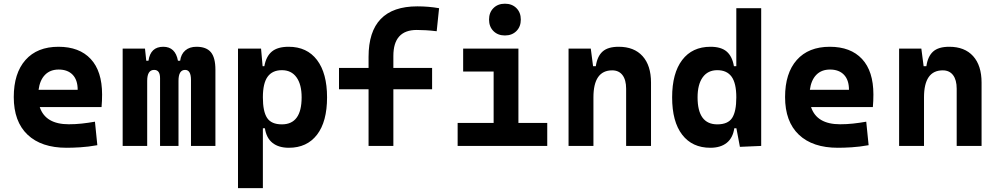

<svg xmlns="http://www.w3.org/2000/svg" viewBox="-20 -776 5313 1021"><path d="M334 9.8Q199.7 9.8 126.5 -59.8Q53.2 -129.4 53.2 -259.8Q53.2 -386.7 115.5 -457Q177.7 -527.3 291 -527.3Q401.9 -527.3 462.4 -462.4Q522.9 -397.5 522.9 -273.4Q522.9 -238.3 520 -206.5H191.4Q221.7 -115.2 345.7 -115.2Q380.9 -115.2 415 -118.9Q449.2 -122.6 484.9 -128.9L497.6 -3.9Q447.8 4.9 406.7 7.3Q365.7 9.8 334 9.8ZM185.1 -298.3H393.1Q393.1 -350.6 366.5 -378.4Q339.8 -406.2 292 -406.2Q247.1 -406.2 219.5 -378.2Q191.9 -350.1 185.1 -298.3Z M995.6 0V-350.6Q995.6 -404.3 964.4 -404.3Q929.2 -404.3 929.2 -346.2V0H831.1V-360.4Q831.1 -404.3 799.8 -404.3Q762.7 -404.3 762.7 -346.2V0H632.3V-517.6H751L757.8 -453.1H769.5Q780.3 -527.3 848.1 -527.3Q912.6 -527.3 926.3 -453.1H938Q942.4 -487.8 965.1 -507.6Q987.8 -527.3 1024.9 -527.3Q1077.1 -527.3 1101.3 -498.5Q1125.5 -469.7 1125.5 -405.3V0Z M1245.6 224.6V-517.6H1368.2L1376.5 -423.8H1385.7Q1395 -476.1 1425.5 -501.7Q1456.1 -527.3 1515.1 -527.3Q1612.3 -527.3 1665.8 -457Q1719.2 -386.7 1719.2 -258.3Q1719.2 -128.9 1665.8 -59.6Q1612.3 9.8 1516.1 9.8Q1461.9 9.8 1429.2 -16.1Q1396.5 -42 1388.7 -93.8H1377.9V224.6ZM1377.9 -258.3Q1377.9 -183.1 1400.4 -148.9Q1422.9 -114.7 1479 -114.7Q1584 -114.7 1584 -258.3Q1584 -327.1 1556.6 -365Q1529.3 -402.8 1479 -402.8Q1428.7 -402.8 1403.3 -368.2Q1377.9 -333.5 1377.9 -258.3Z M1939.9 0V-301.3H1782.7V-414.6H1939.9V-473.6Q1939.9 -742.2 2199.2 -742.2Q2259.3 -742.2 2314.9 -732.4L2302.2 -609.9Q2269.5 -613.8 2244.4 -615.2Q2219.2 -616.7 2196.3 -616.7Q2071.8 -616.7 2071.8 -478.5V-414.6H2277.8V-301.3H2071.8V0Z M2413.6 0V-122.1H2605V-395.5H2442.9V-517.6H2736.8V-122.1H2890.1V0ZM2665 -587.4Q2627.4 -587.4 2604 -610.8Q2580.6 -634.3 2580.6 -671.9Q2580.6 -709.5 2604 -732.9Q2627.4 -756.3 2665 -756.3Q2702.6 -756.3 2726.1 -732.9Q2749.5 -709.5 2749.5 -671.9Q2749.5 -634.3 2726.1 -610.8Q2702.6 -587.4 2665 -587.4Z M3309.6 0V-304.2Q3309.6 -351.1 3290.3 -376.5Q3271 -401.9 3235.4 -401.9Q3135.7 -401.9 3135.7 -258.3V0H3003.4V-517.6H3121.6L3133.8 -423.8H3148.4Q3155.8 -476.1 3184.1 -501.7Q3212.4 -527.3 3270 -527.3Q3352.1 -527.3 3397 -477.5Q3441.9 -427.7 3441.9 -336.9V0Z M3757.3 9.8Q3661.1 9.8 3607.7 -59.6Q3554.2 -128.9 3554.2 -258.3Q3554.2 -386.7 3607.7 -457Q3661.1 -527.3 3758.3 -527.3Q3814.9 -527.3 3844.5 -501.7Q3874 -476.1 3882.8 -423.8H3895.5V-732.4H4027.8V0L3914.6 4.9L3896 -93.8H3884.8Q3877 -42 3844.2 -16.1Q3811.5 9.8 3757.3 9.8ZM3895.5 -258.3Q3895.5 -333.5 3870.4 -368.2Q3845.2 -402.8 3794.4 -402.8Q3744.1 -402.8 3716.8 -365Q3689.5 -327.1 3689.5 -258.3Q3689.5 -114.7 3794.4 -114.7Q3851.1 -114.7 3873.3 -148.9Q3895.5 -183.1 3895.5 -258.3Z M4435.5 9.8Q4301.3 9.8 4228 -59.8Q4154.8 -129.4 4154.8 -259.8Q4154.8 -386.7 4217 -457Q4279.3 -527.3 4392.6 -527.3Q4503.4 -527.3 4564 -462.4Q4624.5 -397.5 4624.5 -273.4Q4624.5 -238.3 4621.6 -206.5H4293Q4323.2 -115.2 4447.3 -115.2Q4482.4 -115.2 4516.6 -118.9Q4550.8 -122.6 4586.4 -128.9L4599.1 -3.9Q4549.3 4.9 4508.3 7.3Q4467.3 9.8 4435.5 9.8ZM4286.6 -298.3H4494.6Q4494.6 -350.6 4468 -378.4Q4441.4 -406.2 4393.6 -406.2Q4348.6 -406.2 4321 -378.2Q4293.5 -350.1 4286.6 -298.3Z M5067.4 0V-304.2Q5067.4 -351.1 5048.1 -376.5Q5028.8 -401.9 4993.2 -401.9Q4893.6 -401.9 4893.6 -258.3V0H4761.2V-517.6H4879.4L4891.6 -423.8H4906.2Q4913.6 -476.1 4941.9 -501.7Q4970.2 -527.3 5027.8 -527.3Q5109.9 -527.3 5154.8 -477.5Q5199.7 -427.7 5199.7 -336.9V0Z"/></svg>

Font: Cascadia Code NF
Style: Bold
Weight: 700
Monospace: yes
Designer: Aaron Bell
Foundry: Saja Typeworks
Version: Version 2404.023; ttfautohint (v1.8.4)